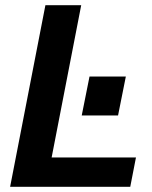

<svg xmlns="http://www.w3.org/2000/svg" viewBox="-20 -720 587 740"><path d="M19 0H482L504 -113H179L293 -700H155ZM295 -275H435L465 -425H325Z"/></svg>

Font: Uncut Sans
Style: Bold Italic
Weight: 700
Italic angle: -11°
Designer: Kasper Nordkvist
Foundry: UNCUT.wtf
Version: Version 1.304;Glyphs 3.2 (3246)